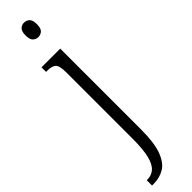

<svg xmlns="http://www.w3.org/2000/svg" viewBox="-343 -714 921 921"><g transform="rotate(-45 118.0 -253.5)"><path d="M122 -649Q107 -649 95.5 -659.5Q84 -670 84 -698Q84 -726 95.5 -736.5Q107 -747 122 -747Q138 -747 149.5 -736.5Q161 -726 161 -698Q161 -670 149.5 -659.5Q138 -649 122 -649ZM4 240V204H9Q36 204 56 187Q76 170 86.5 129Q97 88 97 15V-433Q97 -480 83.5 -492.5Q70 -505 39 -505H30V-536H157V13Q157 103 138.5 152.5Q120 202 88 221Q56 240 15 240Z"/></g></svg>

Font: Noto Serif Sinhala ExtraCondensed Light
Style: Regular
Weight: 300
Width: 2
Designer: Jelle Bosma - Monotype Design Team
Foundry: Monotype Imaging Inc.
Version: Version 2.007; ttfautohint (v1.8.4.7-5d5b)